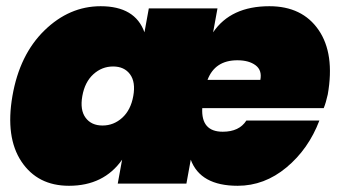

<svg xmlns="http://www.w3.org/2000/svg" viewBox="-20 -591 1094 618"><path d="M744 -397Q672 -397 648 -334H818Q824 -365 802.5 -381Q781 -397 744 -397ZM1008 -203Q973 -111 902 -52Q831 7 745 7Q625 7 594 -77L580 0H359L373 -77Q314 7 202 7Q101 7 49 -71Q-3 -149 20 -282Q43 -415 123 -493Q203 -571 304 -571Q415 -571 445 -487L459 -564H680L666 -487Q723 -571 847 -571Q953 -571 1005.5 -494.5Q1058 -418 1035 -287Q1029 -260 1022 -243H631Q627 -167 697 -167Q750 -167 773 -203ZM280.5 -352Q253 -327 245 -282Q237 -237 255.5 -212Q274 -187 310 -187Q346 -187 373.5 -212Q401 -237 409 -282Q417 -327 398.5 -352Q380 -377 344 -377Q308 -377 280.5 -352Z"/></svg>

Font: Poppins Black
Style: Italic
Weight: 900
Italic angle: -10°
Designer: Ninad Kale (Devanagari), Jonny Pinhorn (Latin)
Foundry: Indian Type Foundry
Version: Version 3.200;PS 1.000;hotconv 16.6.54;makeotf.lib2.5.65590